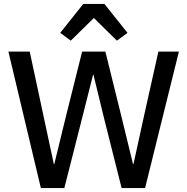

<svg xmlns="http://www.w3.org/2000/svg" viewBox="-20 -962 958 982"><path d="M342 -754 288 -794 406 -942H514L632 -794L578 -754L460 -870ZM189 0 23 -698H132L255 -124H258L316 -362L400 -698H519L602 -362L660 -124H663L715 -362L790 -698H895L722 0H602L512 -358L458 -580H456L400 -358L309 0Z"/></svg>

Font: Anuphan Medium
Style: Regular
Weight: 500
Designer: Mike Abbink, Paul van der Laan, Pieter van Rosmalen, Mint Tantisuwanna
Foundry: Bold Monday; Cadson Demak
Version: Version 3.002;hotconv 1.0.109;makeotfexe 2.5.65596